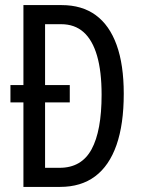

<svg xmlns="http://www.w3.org/2000/svg" viewBox="-20 -734 556 754"><path d="M222 -714Q302 -714 356 -674.5Q410 -635 438 -557.5Q466 -480 466 -366Q466 -246 437.5 -164.5Q409 -83 353.5 -41.5Q298 0 216 0H72V-332H21V-400H72V-714ZM220 -639H157V-400H254V-332H157V-75H214Q300 -75 339.5 -147.5Q379 -220 379 -362Q379 -454 361 -515.5Q343 -577 308 -608Q273 -639 220 -639Z"/></svg>

Font: Noto Sans Khmer ExtraCondensed
Style: Regular
Weight: 400
Width: 2
Designer: Danh Hong and the Monotype Design Team
Foundry: Monotype Imaging Inc.
Version: Version 2.004